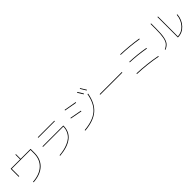

<svg xmlns="http://www.w3.org/2000/svg" viewBox="544 -2859 4912 4912"><g transform="rotate(-45 3000.0 -403.0)"><path d="M839.8 -610.4H160.2V-339.8H139.6V-629.9H480.5V-799.8H500V-629.9H860.4V-490.2Q860.4 -259.8 716.8 -124Q573.2 11.7 310.5 30.3L308.6 9.8Q561.5 -7.8 700.7 -138.7Q839.8 -269.5 839.8 -490.2Z M1200.2 -690.4V-710H1799.8V-690.4ZM1855.5 -440.4H1120.1V-460H1875V-450.2Q1875 -240.2 1721.2 -118.2Q1567.4 3.9 1271.5 30.3L1268.6 9.8Q1355.5 2 1431.6 -14.2Q1507.8 -30.3 1587.4 -63.5Q1667 -96.7 1723.6 -145Q1780.3 -193.4 1816.9 -269.5Q1853.5 -345.7 1855.5 -440.4Z M2178.7 9.8Q2501 -19.5 2664.6 -159.7Q2828.1 -299.8 2879.9 -591.8L2900.4 -587.9Q2847.7 -292 2676.8 -145Q2505.9 2 2180.7 30.3ZM2716.8 -803.7 2733.4 -816.4Q2782.2 -745.1 2826.2 -665L2807.6 -655.3Q2767.6 -726.6 2716.8 -803.7ZM2837.9 -824.2 2853.5 -835.9Q2907.2 -753.9 2949.2 -680.7L2930.7 -670.9Q2890.6 -744.1 2837.9 -824.2ZM2137.7 -450.2 2141.6 -469.7Q2276.4 -445.3 2461.9 -410.2L2458 -389.6Q2272.5 -425.8 2137.7 -450.2ZM2177.7 -700.2 2181.6 -719.7Q2353.5 -692.4 2522.5 -660.2L2517.6 -639.6Q2307.6 -680.7 2177.7 -700.2Z M3099.6 -349.6V-370.1H3900.4V-349.6Z M4139.6 -59.6V-80.1Q4504.9 -67.4 4851.6 0L4847.7 19.5Q4502 -46.9 4139.6 -59.6ZM4219.7 -400.4V-419.9Q4499 -410.2 4782.2 -360.4L4778.3 -339.8Q4496.1 -390.6 4219.7 -400.4ZM4190.4 -700.2V-719.7Q4512.7 -709 4822.3 -660.2L4818.4 -639.6Q4508.8 -689.5 4190.4 -700.2Z M5290 -719.7H5309.6V-530.3Q5309.6 -339.8 5287.6 -232.9Q5265.6 -126 5222.2 -72.8Q5178.7 -19.5 5093.8 18.6L5085.9 1Q5166 -36.1 5207.5 -86.9Q5249 -137.7 5269.5 -241.2Q5290 -344.7 5290 -530.3ZM5559.6 0Q5703.1 -4.9 5809.1 -122.1Q5915 -239.3 5929.7 -411.1L5950.2 -409.2Q5934.6 -225.6 5819.8 -103Q5705.1 19.5 5549.8 19.5H5540V-719.7H5559.6Z"/></g></svg>

Font: Mgen+ 1m thin
Style: Regular
Weight: 100
Designer: [Source Han Sans]
Ryoko NISHIZUKA  (kana & ideographs); Paul D. Hunt (Latin, Greek & Cyrillic); Wenlong ZHANG  (bopomofo
Version: Version 1.059.20150602